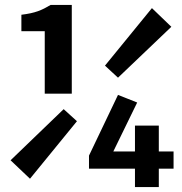

<svg xmlns="http://www.w3.org/2000/svg" viewBox="-20 -761 740 781"><path d="M162 -380H272V-741H186C149 -719 124 -708 67 -701V-634H162ZM677 -652 598 -728 407 -494 460 -445ZM686 -145H626V-250H529V-145H441L538 -344L460 -375L342 -128V-75H529V0H626V-75H686ZM23 -109 102 -34 293 -268 239 -317Z"/></svg>

Font: Kawkab Mono
Style: Bold
Weight: 700
Monospace: yes
Designer: Abdullah Arif
Foundry: Abdullah Arif
Version: Version 1.000;PS 000.500;hotconv 1.0.88;makeotf.lib2.5.64775